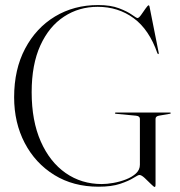

<svg xmlns="http://www.w3.org/2000/svg" viewBox="-20 -730 714 761"><path d="M596.5 -0.5Q596.5 7 595.5 9Q594.5 11 593.5 11Q589.5 11 578 -0.8Q566.5 -12.5 553.5 -24.5Q540.5 -36.5 532.5 -36.5Q527.5 -36.5 509 -24.8Q490.5 -13 456.5 -1.5Q422.5 10 370.5 10Q270.5 10 195.2 -36.5Q120 -83 78 -163.2Q36 -243.5 36 -344.5Q36 -455 79.5 -537.2Q123 -619.5 198.2 -664.8Q273.5 -710 369 -710Q418.5 -710 451.8 -697.2Q485 -684.5 503 -671.5Q521 -658.5 525 -658.5Q530.5 -658.5 539.5 -671.2Q548.5 -684 557.2 -696.5Q566 -709 569 -709Q571.5 -709 572.5 -704.5L609 -521Q609.5 -517 608.5 -516Q606.5 -514.5 604 -518.5Q571.5 -612.5 510 -657.8Q448.5 -703 367 -703Q293 -703 233.8 -664.2Q174.5 -625.5 140 -550Q105.5 -474.5 105.5 -364.5Q105.5 -251 141.5 -169.5Q177.5 -88 240.2 -44.2Q303 -0.5 383.5 -0.5Q403.5 -0.5 429.2 -5Q455 -9.5 479 -18.8Q503 -28 518.8 -42.5Q534.5 -57 534.5 -77V-259Q534.5 -270 518.5 -271.5L439.5 -279Q435.5 -279.5 435.5 -281.5Q435.5 -284 439.5 -284H653.5Q657 -284 657 -281.5Q657 -280 653 -279L610 -271.5Q596.5 -269 596.5 -259Z"/></svg>

Font: Fraunces 144pt S000 Light
Style: Regular
Weight: 300
Version: Version 1.000; ttfautohint (v1.8.3)